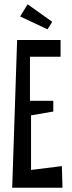

<svg xmlns="http://www.w3.org/2000/svg" viewBox="-20 -897 336 897"><path d="M60 -710H263V-632H120V-426H229V-376L125 -358V-103L269 -121L272 -20H37ZM74 -820 109 -877 224 -795 202 -760Z"/></svg>

Font: Bahianita
Style: Regular
Weight: 400
Designer: Pablo Cosgaya & Dani Raskovsky
Foundry: Pablo Cosgaya & Dani Raskovsky
Version: Version 1.008